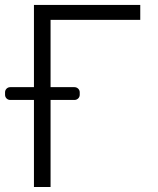

<svg xmlns="http://www.w3.org/2000/svg" viewBox="-39 -747 633 767"><path d="M521.3 -727.3V-667.6H163V-398.8H258.5Q267 -398.8 273.3 -392.8Q279.5 -386.7 279.5 -378.2V-368.6Q279.5 -359.7 273.3 -353.7Q267 -347.7 258.5 -347.7H163V0H96.6V-347.7H1.8Q-6.7 -347.7 -12.8 -353.7Q-18.8 -359.7 -18.8 -368.6V-378.2Q-18.8 -386.7 -12.8 -392.8Q-6.7 -398.8 1.8 -398.8H96.6V-727.3Z"/></svg>

Font: DeltaSans Light
Style: Regular
Weight: 300
Designer: Rasmus Andersson
Foundry: rsms
Version: Version 3.012